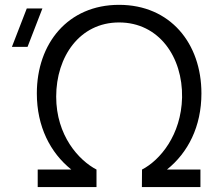

<svg xmlns="http://www.w3.org/2000/svg" viewBox="-20 -754 875 774"><path d="M132 0H369V-70.5C298 -107.5 206.5 -207 206.5 -364.5C206.5 -525.5 301 -663.5 460 -663.5C620.5 -663.5 717 -524.5 714 -361C710.5 -209.5 625 -108 552.5 -70.5L552 0H788V-70.5H653C738 -138.5 792 -244 792 -377.5C792 -579 666.5 -734.5 460 -734.5C254 -734.5 128.5 -579 128.5 -377.5C128.5 -244 182.5 -138.5 267.5 -70.5H132ZM28 -565H91L151 -720H88Z"/></svg>

Font: Eudonet
Style: Regular
Weight: 400
Designer: Mikhail Sharanda
Foundry: Mikhail Sharanda
Version: Version 4.503;Glyphs 3.1.2 (3151)